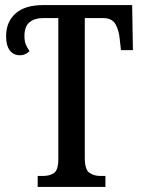

<svg xmlns="http://www.w3.org/2000/svg" viewBox="-20 -734 554 754"><path d="M128 0V-43H149Q175 -43 192 -54.5Q209 -66 209 -110V-663H148Q117 -663 96.5 -647Q76 -631 76 -592Q76 -572 81.5 -559Q87 -546 96 -533Q80 -517 58 -517Q33 -517 18.5 -536Q4 -555 4 -592Q4 -648 41 -681Q78 -714 149 -714H499L502 -537H455L450 -582Q447 -615 433.5 -639Q420 -663 385 -663H313V-114Q313 -68 331 -55.5Q349 -43 374 -43H394V0Z"/></svg>

Font: Noto Serif ExtraCondensed Medium
Style: Regular
Weight: 500
Width: 2
Designer: Monotype Design Team
Foundry: Monotype Imaging Inc.
Version: Version 2.015